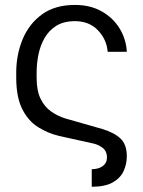

<svg xmlns="http://www.w3.org/2000/svg" viewBox="-20 -558 568 762"><path d="M344.1 183.2V113.6Q371.4 113.3 388 101Q404.5 88.8 404.5 67.1Q404.5 41.5 386.5 28.1Q368.6 14.6 344.8 10.3L214.5 -18.5Q170.1 -29.1 131.2 -53.4Q92.3 -77.8 68.5 -124.6Q44.7 -171.5 44.4 -248.9V-271.3Q44.7 -341.6 70 -402.5Q95.2 -463.4 146.7 -500.9Q198.2 -538.4 277 -538.4Q339.1 -538.4 384.4 -512.4Q429.7 -486.5 455.3 -444.1Q480.8 -401.6 483.3 -352.3H407.3Q403.4 -401.3 369 -437.5Q334.5 -473.7 278.1 -474.1Q233.3 -474.1 203.8 -455.8Q174.4 -437.5 157.1 -407.5Q139.9 -377.5 132.6 -341.6Q125.4 -305.8 125.4 -270.2V-248.6Q125.4 -198.5 140.8 -166.5Q156.2 -134.6 182.2 -116.1Q208.1 -97.7 238.6 -88.1L387.8 -45.5Q434.3 -31.2 458.8 -7.6Q483.3 16 483.3 62.1Q483.3 93 470.7 120.7Q458.1 148.4 427.7 165.8Q397.4 183.2 344.1 183.2Z"/></svg>

Font: Inter UI Light
Style: Regular
Weight: 300
Designer: Rasmus Andersson
Foundry: rsms
Version: 3.2;8d6f07862